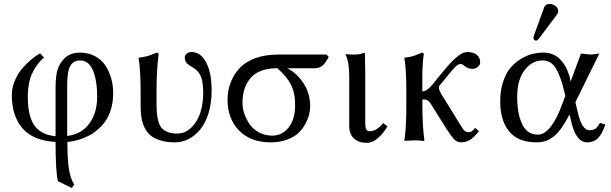

<svg xmlns="http://www.w3.org/2000/svg" viewBox="-20 -702 3054 960"><path d="M316.9 7.8Q316.9 97.7 325 145.3Q333 192.9 351.1 220.2L338.9 237.8L270 204.1Q257.8 158.7 257.8 7.8Q147 1.5 93 -59.8Q39.1 -121.1 39.1 -227.1Q39.1 -263.2 54.4 -299.3Q69.8 -335.4 93.3 -362.1Q116.7 -388.7 139.4 -407.2Q162.1 -425.8 181.2 -435.1L200.2 -414.1Q167 -387.7 143.1 -339.8Q119.1 -292 119.1 -217.8Q119.1 -184.6 122.6 -158.4Q126 -132.3 135.3 -107.2Q144.5 -82 159.7 -64.7Q174.8 -47.4 199.7 -35.6Q224.6 -23.9 257.8 -21V-259.8Q257.8 -317.9 266.8 -350.6Q275.9 -383.3 303.2 -411.1Q332.5 -439 379.9 -439Q420.9 -439 453.6 -421.9Q486.3 -404.8 505.9 -376Q525.4 -347.2 535.6 -311.5Q545.9 -275.9 545.9 -236.8Q545.9 -196.8 536.6 -162.4Q527.3 -127.9 512.2 -104Q497.1 -80.1 476.3 -60.8Q455.6 -41.5 434.8 -29.5Q414.1 -17.6 391.1 -9.3Q368.2 -1 350.6 2.7Q333 6.3 316.9 7.8ZM465.8 -217.8Q465.8 -300.3 444.6 -350.1Q423.3 -399.9 379.9 -399.9Q348.1 -399.9 332 -373.3Q315.9 -346.7 315.9 -275.9V-22Q389.2 -31.7 427.5 -85.4Q465.8 -139.2 465.8 -217.8Z M762.7 -251V-189Q762.7 -157.7 764.4 -137.2Q766.1 -116.7 772 -95.2Q777.8 -73.7 788.6 -61.8Q799.3 -49.8 818.4 -42Q837.4 -34.2 864.7 -34.2Q906.7 -34.2 937.5 -64.9Q968.3 -95.7 982.2 -140.6Q996.1 -185.5 996.1 -236.8Q996.1 -271 991.5 -294.9Q986.8 -318.8 977.3 -333Q967.8 -347.2 959.7 -353.8Q951.7 -360.4 938 -368.2Q920.9 -377.9 912.4 -387.9Q903.8 -397.9 903.8 -414.1Q903.8 -426.3 914.1 -434.1Q924.3 -441.9 938 -441.9Q983.4 -441.9 1010.7 -390.1Q1038.1 -338.4 1038.1 -249Q1038.1 -186 1022.5 -135.5Q1006.8 -85 980.7 -54Q954.6 -22.9 922.6 -6.6Q890.6 9.8 856 9.8Q814.5 9.8 783.9 0.7Q753.4 -8.3 734.1 -23.7Q714.8 -39.1 703.4 -62.7Q691.9 -86.4 687.5 -112.5Q683.1 -138.7 683.1 -172.9V-234.9Q683.1 -354.5 672.9 -411.1L674.8 -414.1Q686 -415 696.3 -416.7Q706.5 -418.5 716.8 -421.6Q727.1 -424.8 732.4 -426.5Q737.8 -428.2 749.5 -433.1Q761.2 -438 763.7 -439Q772.9 -439 772.9 -429.2Q762.7 -349.1 762.7 -251Z M1341.8 -23.9Q1391.1 -23.9 1423.3 -64.9Q1455.6 -106 1455.6 -174.8Q1455.6 -239.3 1434.3 -279.8Q1413.1 -320.3 1366.7 -360.8Q1275.9 -360.8 1234.1 -313.2Q1192.4 -265.6 1192.4 -188Q1192.4 -161.1 1201.7 -133.5Q1210.9 -106 1228.3 -80.8Q1245.6 -55.7 1275.4 -39.8Q1305.2 -23.9 1341.8 -23.9ZM1552.7 -360.8H1416.5Q1464.8 -335.9 1497.8 -285.4Q1530.8 -234.9 1530.8 -171.9Q1530.8 -152.3 1525.9 -130.9Q1521 -109.4 1507.3 -83.5Q1493.7 -57.6 1472.7 -37.6Q1451.7 -17.6 1415.8 -3.9Q1379.9 9.8 1334.5 9.8Q1233.4 9.8 1175.5 -49.1Q1117.7 -107.9 1117.7 -204.1Q1117.7 -250 1134.5 -292.5Q1151.4 -335 1182.6 -366.2Q1210.9 -394.5 1259 -411.9Q1307.1 -429.2 1371.6 -429.2H1612.8L1623.5 -417Q1607.9 -387.7 1593.3 -374.3Q1578.6 -360.8 1552.7 -360.8Z M1726.1 -321.8Q1726.1 -392.1 1708 -429.2L1710 -431.2Q1721.7 -429.2 1753.9 -429.2Q1778.8 -429.2 1804.2 -439Q1806.2 -375 1806.2 -342.8V-90.8Q1806.2 -66.4 1810.5 -56.2Q1814.9 -45.9 1829.1 -45.9Q1863.3 -45.9 1896 -86.9L1917 -69.8Q1898.4 -37.1 1870.8 -12.5Q1843.3 12.2 1814 12.2Q1772.5 12.2 1749.3 -10Q1726.1 -32.2 1726.1 -70.8Z M2098.6 -429.2Q2095.7 -411.6 2093.8 -380.9Q2091.8 -350.6 2091.8 -329.1V-307.1V-245.1Q2112.8 -245.1 2138.7 -274.9L2176.8 -321.8Q2196.3 -345.2 2204.1 -354.5Q2211.9 -363.8 2227.8 -381.8Q2243.7 -399.9 2252.7 -407.5Q2261.7 -415 2274.4 -424.8Q2287.1 -434.6 2298.1 -438.2Q2309.1 -441.9 2319.8 -441.9Q2344.7 -441.9 2362.8 -428.5Q2380.9 -415 2380.9 -390.1Q2380.9 -377.4 2369.1 -367.7Q2357.4 -357.9 2342.8 -357.9Q2318.4 -357.9 2303.7 -371.1Q2293 -381.8 2281.7 -381.8Q2271 -381.8 2257.1 -368.4Q2243.2 -355 2212.9 -316.9L2177.7 -273.9Q2174.8 -270 2174.8 -261.2Q2174.8 -250 2191.9 -223.1L2263.7 -106.9Q2269 -98.1 2276.6 -85.9Q2284.2 -73.7 2287.4 -68.6Q2290.5 -63.5 2295.4 -56.6Q2300.3 -49.8 2303.7 -47.4Q2307.1 -44.9 2311.8 -43Q2316.4 -41 2321.8 -41Q2332 -41 2338.6 -45.2Q2345.2 -49.3 2356 -63L2375 -45.9Q2345.7 -10.7 2326.4 -0.5Q2307.1 9.8 2284.7 9.8Q2266.6 9.8 2251.7 -4.6Q2236.8 -19 2209 -63L2135.7 -180.2Q2126.5 -195.3 2117.9 -200.2Q2109.4 -205.1 2091.8 -205.1V-180.2Q2091.8 -70.8 2102.1 0L2099.6 2.9Q2085.9 0 2051.8 0Q2036.1 0 2023.9 1Q2011.7 1 2007.3 2L2002.9 2.9L2002 0Q2011.7 -63 2011.7 -180.2V-234.9Q2011.7 -357.9 2002 -411.1L2003.9 -414.1Q2018.1 -415 2031.7 -418.2Q2045.4 -421.4 2052 -423.6Q2058.6 -425.8 2072.3 -431.6Q2085.9 -437.5 2089.8 -439Q2098.6 -439 2098.6 -429.2Z M2806.6 -222.2 2801.8 -243.2Q2782.7 -322.8 2758.8 -361.3Q2734.9 -399.9 2692.9 -399.9Q2640.1 -399.9 2603 -351.1Q2565.9 -302.2 2565.9 -219.2Q2565.9 -132.8 2591.1 -80.8Q2616.2 -28.8 2668.9 -28.8Q2702.6 -28.8 2733.6 -68.4Q2764.6 -107.9 2791 -181.2ZM2856.9 -190.9 2870.6 -132.8Q2891.1 -50.8 2926.8 -50.8Q2945.8 -50.8 2956.5 -58.3Q2967.3 -65.9 2980 -87.9L3006.8 -79.1Q2990.2 -31.2 2969.5 -10.7Q2948.7 9.8 2916 9.8Q2860.8 9.8 2836.9 -90.8L2827.6 -129.9Q2790 -55.2 2752.2 -22.7Q2714.4 9.8 2663.6 9.8Q2570.8 9.8 2525.9 -44.7Q2481 -99.1 2481 -195.8Q2481 -248.5 2494.9 -291.5Q2508.8 -334.5 2531 -361.3Q2553.2 -388.2 2582.3 -406.2Q2611.3 -424.3 2640.1 -431.6Q2668.9 -439 2697.8 -439Q2721.7 -439 2741.9 -430.9Q2762.2 -422.9 2775.6 -410.2Q2789.1 -397.5 2799.8 -381.8Q2810.5 -366.2 2816.7 -350.8Q2822.8 -335.4 2826.7 -322.8Q2830.6 -309.6 2831.5 -301.8L2833 -293.9L2884.8 -434.1Q2892.1 -434.1 2908.7 -431.6Q2925.3 -429.2 2932.6 -429.2Q2940.4 -429.2 2955.3 -431.6Q2970.2 -434.1 2976.6 -434.1ZM2729 -682.1Q2744.6 -682.1 2757.8 -671.9Q2771 -661.6 2771 -647Q2771 -636.7 2764.6 -628.9L2672.9 -506.8Q2667 -499 2660.6 -499Q2654.8 -499 2650.9 -502.9Q2647 -506.8 2647 -512.2Q2647 -516.1 2648.9 -522L2700.7 -665Q2706.5 -682.1 2729 -682.1Z"/></svg>

Font: Linux Biolinum
Style: Regular
Weight: 400
Designer: Philipp H. Poll
Foundry: Philipp H. Poll
Version: Version 0.6.4